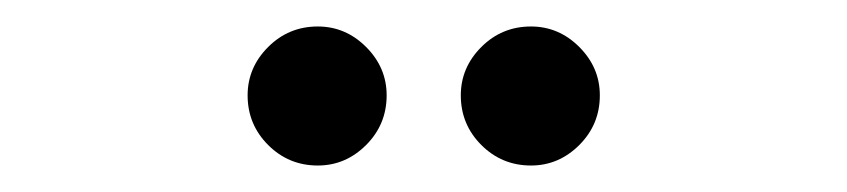

<svg xmlns="http://www.w3.org/2000/svg" viewBox="-20 -877 640 145"><path d="M167 -805Q167 -826 182.5 -841.5Q198 -857 220 -857Q241 -857 256.5 -841.5Q272 -826 272 -805Q272 -783 256.5 -767.5Q241 -752 220 -752Q198 -752 182.5 -767.5Q167 -783 167 -805ZM328 -805Q328 -826 343.5 -841.5Q359 -857 381 -857Q402 -857 417.5 -841.5Q433 -826 433 -805Q433 -783 417.5 -767.5Q402 -752 381 -752Q359 -752 343.5 -767.5Q328 -783 328 -805Z"/></svg>

Font: Hina Mincho
Style: Regular
Weight: 400
Designer: satsuyako
Foundry: satsuyako
Version: Version 1.100